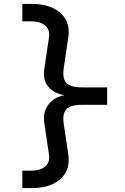

<svg xmlns="http://www.w3.org/2000/svg" viewBox="-20 -850 640 980"><path d="M94 110V21H140Q185 21 210.5 0Q236 -21 230 -61L206 -223Q198 -278 227.5 -316.5Q257 -355 308 -364Q256 -373 227 -407Q198 -441 206 -497L230 -659Q236 -699 210.5 -720Q185 -741 140 -741H94V-830H145Q203 -830 247.5 -810Q292 -790 314 -752.5Q336 -715 329 -662L305 -500Q298 -450 318.5 -427Q339 -404 399 -404H527V-315H399Q340 -315 319 -292.5Q298 -270 305 -220L329 -59Q336 -6 314 32Q292 70 248 90Q204 110 145 110Z"/></svg>

Font: JetBrainsMono NFM Medium
Style: Regular
Weight: 500
Monospace: yes
Designer: Philipp Nurullin, Konstantin Bulenkov
Foundry: JetBrains
Version: Version 2.304; ttfautohint (v1.8.4.7-5d5b);Nerd Fonts 3.3.0